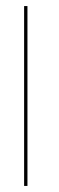

<svg xmlns="http://www.w3.org/2000/svg" viewBox="-20 -613 196 633"><path d="M59.5 0H70.5V-593H59.5Z"/></svg>

Font: Anybody UltraCondensed Thin Thin
Style: Regular
Weight: 250
Version: Version 1.111